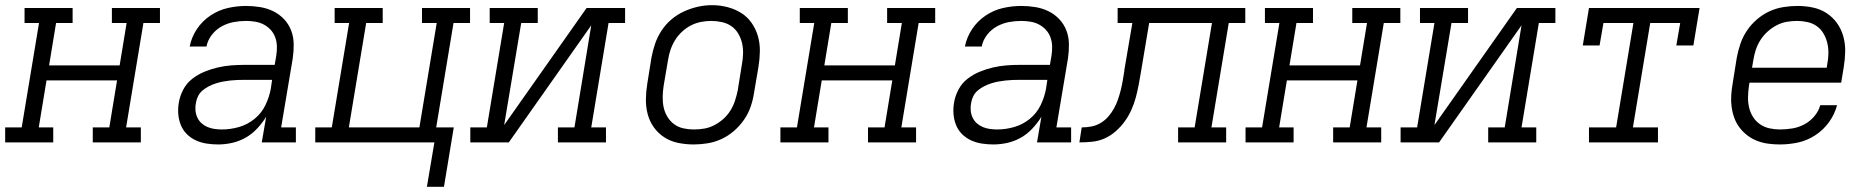

<svg xmlns="http://www.w3.org/2000/svg" viewBox="-33 -551 7253 743"><path d="M-13 0V-58H51L118 -462H62V-520H248V-462H184L157 -298H430L457 -462H400V-520H586V-462H522L455 -58H512V0H326V-58H390L420 -240H147L117 -58H173V0Z M811 8Q788 8 766 4.5Q744 1 724.5 -8Q705 -17 690 -32Q675 -47 667 -66.5Q659 -86 657 -108.5Q655 -131 659 -154Q663 -179 676 -204Q689 -229 711 -246Q733 -263 758.5 -273.5Q784 -284 810 -290Q836 -296 862 -298Q888 -300 914 -300H1030L1036 -335Q1039 -354 1038.5 -372Q1038 -390 1032 -406.5Q1026 -423 1014.5 -435.5Q1003 -448 988 -456Q973 -464 955 -467Q937 -470 919 -470Q895 -470 871 -465.5Q847 -461 825 -449Q803 -437 787 -416.5Q771 -396 766 -371H701Q708 -407 729 -438.5Q750 -470 781.5 -491Q813 -512 848.5 -520Q884 -528 919 -528Q947 -528 974 -523.5Q1001 -519 1024.5 -507.5Q1048 -496 1066 -477Q1084 -458 1093.5 -433.5Q1103 -409 1103.5 -381.5Q1104 -354 1100 -326L1055 -58H1112V0H980L997 -99Q982 -75 962 -53.5Q942 -32 917 -18Q892 -4 865 2Q838 8 811 8ZM826 -50Q859 -50 892 -59.5Q925 -69 952 -91Q979 -113 994 -144Q1009 -175 1015 -208L1020 -242H914Q900 -242 886 -241.5Q872 -241 858.5 -239.5Q845 -238 831 -235.5Q817 -233 803 -228.5Q789 -224 776 -217.5Q763 -211 751.5 -201.5Q740 -192 733.5 -179Q727 -166 725 -152Q722 -137 723.5 -122.5Q725 -108 731 -95.5Q737 -83 747 -74Q757 -65 770 -59.5Q783 -54 797.5 -52Q812 -50 826 -50Z M1619 172 1648 0H1187V-58H1251L1318 -462H1262V-520H1448V-462H1384L1317 -58H1590L1657 -462H1600V-520H1786V-462H1722L1655 -58H1723L1685 172Z M1787 0V-58H1851L1918 -462H1862V-520H2048V-462H1984L1918 -67L2237 -520H2386V-462H2322L2255 -58H2312V0H2126V-58H2190L2255 -453L1936 0Z M2651 8Q2621 8 2591.5 2Q2562 -4 2538 -19.5Q2514 -35 2497.5 -58Q2481 -81 2473.5 -109Q2466 -137 2466.5 -167.5Q2467 -198 2472 -228L2488 -328Q2493 -355 2502 -381.5Q2511 -408 2527 -432.5Q2543 -457 2565.5 -476Q2588 -495 2614.5 -507Q2641 -519 2668 -525Q2695 -531 2723 -531Q2753 -531 2782 -523.5Q2811 -516 2835 -501Q2859 -486 2875.5 -462.5Q2892 -439 2900 -411Q2908 -383 2907.5 -352.5Q2907 -322 2902 -292L2885 -192Q2881 -165 2872 -138.5Q2863 -112 2846.5 -88Q2830 -64 2807.5 -44.5Q2785 -25 2759 -13Q2733 -1 2705.5 3.5Q2678 8 2651 8ZM2652 -50Q2673 -50 2693 -53.5Q2713 -57 2732 -67Q2751 -77 2767 -91.5Q2783 -106 2794 -124Q2805 -142 2811.5 -162Q2818 -182 2822 -202L2838 -302Q2842 -323 2842.5 -344Q2843 -365 2838.5 -384.5Q2834 -404 2823.5 -421.5Q2813 -439 2797 -450Q2781 -461 2760.5 -465.5Q2740 -470 2719 -470Q2699 -470 2679 -466Q2659 -462 2640.5 -452.5Q2622 -443 2606 -428Q2590 -413 2579 -395Q2568 -377 2561.5 -357.5Q2555 -338 2552 -318L2535 -218Q2532 -198 2531.5 -177Q2531 -156 2535 -136.5Q2539 -117 2549.5 -99.5Q2560 -82 2575.5 -70.5Q2591 -59 2611 -54.5Q2631 -50 2652 -50Z M2987 0V-58H3051L3118 -462H3062V-520H3248V-462H3184L3157 -298H3430L3457 -462H3400V-520H3586V-462H3522L3455 -58H3512V0H3326V-58H3390L3420 -240H3147L3117 -58H3173V0Z M3811 8Q3788 8 3766 4.5Q3744 1 3724.5 -8Q3705 -17 3690 -32Q3675 -47 3667 -66.5Q3659 -86 3657 -108.5Q3655 -131 3659 -154Q3663 -179 3676 -204Q3689 -229 3711 -246Q3733 -263 3758.5 -273.5Q3784 -284 3810 -290Q3836 -296 3862 -298Q3888 -300 3914 -300H4030L4036 -335Q4039 -354 4038.5 -372Q4038 -390 4032 -406.5Q4026 -423 4014.5 -435.5Q4003 -448 3988 -456Q3973 -464 3955 -467Q3937 -470 3919 -470Q3895 -470 3871 -465.5Q3847 -461 3825 -449Q3803 -437 3787 -416.5Q3771 -396 3766 -371H3701Q3708 -407 3729 -438.5Q3750 -470 3781.5 -491Q3813 -512 3848.5 -520Q3884 -528 3919 -528Q3947 -528 3974 -523.5Q4001 -519 4024.5 -507.5Q4048 -496 4066 -477Q4084 -458 4093.5 -433.5Q4103 -409 4103.5 -381.5Q4104 -354 4100 -326L4055 -58H4112V0H3980L3997 -99Q3982 -75 3962 -53.5Q3942 -32 3917 -18Q3892 -4 3865 2Q3838 8 3811 8ZM3826 -50Q3859 -50 3892 -59.5Q3925 -69 3952 -91Q3979 -113 3994 -144Q4009 -175 4015 -208L4020 -242H3914Q3900 -242 3886 -241.5Q3872 -241 3858.5 -239.5Q3845 -238 3831 -235.5Q3817 -233 3803 -228.5Q3789 -224 3776 -217.5Q3763 -211 3751.5 -201.5Q3740 -192 3733.5 -179Q3727 -166 3725 -152Q3722 -137 3723.5 -122.5Q3725 -108 3731 -95.5Q3737 -83 3747 -74Q3757 -65 3770 -59.5Q3783 -54 3797.5 -52Q3812 -50 3826 -50Z M4144 0 4153 -58Q4172 -58 4190.5 -61.5Q4209 -65 4226 -75Q4243 -85 4256 -100Q4269 -115 4278.5 -132.5Q4288 -150 4294 -168Q4300 -186 4304.5 -204Q4309 -222 4312 -240.5Q4315 -259 4318 -277V-279Q4318 -279 4318 -279Q4318 -279 4318 -280L4349 -462H4292V-520H4786V-462H4722L4655 -58H4712V0H4526V-58H4590L4657 -462H4414L4382 -271Q4378 -247 4373.5 -223Q4369 -199 4362.5 -174.5Q4356 -150 4345.5 -126.5Q4335 -103 4320 -82Q4305 -61 4284.5 -43Q4264 -25 4241 -15Q4218 -5 4193 -2.5Q4168 0 4144 0Z M4787 0V-58H4851L4918 -462H4862V-520H5048V-462H4984L4957 -298H5230L5257 -462H5200V-520H5386V-462H5322L5255 -58H5312V0H5126V-58H5190L5220 -240H4947L4917 -58H4973V0Z M5387 0V-58H5451L5518 -462H5462V-520H5648V-462H5584L5518 -67L5837 -520H5986V-462H5922L5855 -58H5912V0H5726V-58H5790L5855 -453L5536 0Z M6116 0V-58H6221L6288 -462H6172L6157 -375H6092L6116 -520H6544L6520 -375H6454L6469 -462H6353L6286 -58H6383V0Z M6855 8Q6832 8 6809.5 5Q6787 2 6766.5 -6Q6746 -14 6729 -27Q6712 -40 6699 -57Q6686 -74 6678.5 -94.5Q6671 -115 6668 -137Q6665 -159 6666.5 -182Q6668 -205 6672 -228L6688 -328Q6693 -355 6702 -381.5Q6711 -408 6727 -432Q6743 -456 6765.5 -475.5Q6788 -495 6814 -507Q6840 -519 6868 -523.5Q6896 -528 6923 -528Q6953 -528 6982 -522Q7011 -516 7035 -500.5Q7059 -485 7075.5 -462Q7092 -439 7100 -411Q7108 -383 7107.5 -352.5Q7107 -322 7102 -292L7092 -231H6737L6735 -218Q6732 -197 6731.5 -176Q6731 -155 6735.5 -135.5Q6740 -116 6750.5 -99Q6761 -82 6777.5 -70.5Q6794 -59 6814 -54.5Q6834 -50 6855 -50Q6879 -50 6903 -54Q6927 -58 6949 -69.5Q6971 -81 6988 -101Q7005 -121 7011 -144H7076Q7067 -109 7045 -78.5Q7023 -48 6991.5 -27.5Q6960 -7 6925 0.5Q6890 8 6855 8ZM6747 -289H7036L7038 -302Q7042 -322 7042.5 -343Q7043 -364 7038.5 -383.5Q7034 -403 7024 -420.5Q7014 -438 6998 -449.5Q6982 -461 6962 -465.5Q6942 -470 6921 -470Q6901 -470 6881 -466.5Q6861 -463 6842 -453Q6823 -443 6807 -428.5Q6791 -414 6779.5 -396Q6768 -378 6761.5 -358Q6755 -338 6752 -318Z"/></svg>

Font: Iosevka Etoile Light Oblique
Style: Regular
Weight: 300
Italic angle: -9°
Designer: Belleve Invis
Foundry: Belleve Invis
Version: Version 15.5.2; ttfautohint (v1.8.4)